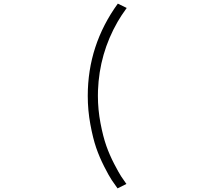

<svg xmlns="http://www.w3.org/2000/svg" viewBox="-20 -823 1090 1060"><path d="M629 217Q611.5 193 596.8 171Q582 149 555.5 97Q529 45 511 -7.2Q493 -59.5 478.8 -136.8Q464.5 -214 464.5 -294Q464.5 -574 630.5 -803L679.5 -779Q647.5 -734.5 629.5 -703Q528.5 -527.5 521 -323.5Q520.5 -309 520.5 -294Q520.5 -218 534.8 -143.2Q549 -68.5 567 -17.8Q585 33 610.5 82Q636 131 649 150.8Q662 170.5 675 188.5Q677.5 191.5 678 192.5Z"/></svg>

Font: League Mono Extended UltraLight
Style: Regular
Weight: 200
Width: 9
Designer: Tyler Finck
Foundry: The League of Moveable Type / Tyler Finck
Version: Version 2.210